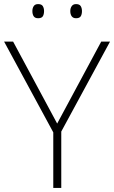

<svg xmlns="http://www.w3.org/2000/svg" viewBox="-20 -917 557 937"><path d="M259 -314 474 -714H517L279 -275V0H240V-271L0 -714H44ZM138 -863Q138 -877 144.5 -887Q151 -897 166 -897Q183 -897 189 -887Q195 -877 195 -863Q195 -847 189 -837.5Q183 -828 166 -828Q151 -828 144.5 -837.5Q138 -847 138 -863ZM323 -863Q323 -877 330 -887Q337 -897 351 -897Q368 -897 374 -887Q380 -877 380 -863Q380 -847 374 -837.5Q368 -828 351 -828Q337 -828 330 -837.5Q323 -847 323 -863Z"/></svg>

Font: Noto Sans Khmer ExtraLight
Style: Regular
Weight: 250
Version: Version 2.003